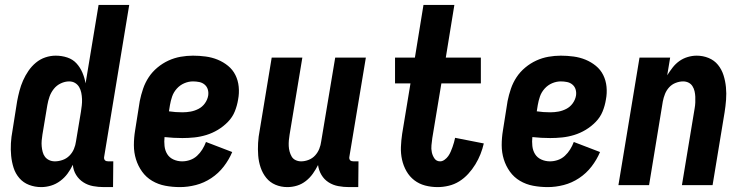

<svg xmlns="http://www.w3.org/2000/svg" viewBox="-20 -755 3040 783"><path d="M148 8Q122 8 98.5 -1Q75 -10 59 -28.5Q43 -47 35.5 -70.5Q28 -94 25.5 -119.5Q23 -145 24.5 -171Q26 -197 31 -223L50 -343Q54 -364 59.5 -385Q65 -406 74 -426.5Q83 -447 96 -466Q109 -485 126.5 -499.5Q144 -514 165 -521Q186 -528 207 -528Q232 -528 254.5 -520.5Q277 -513 292 -496.5Q307 -480 316 -459Q325 -438 329 -415L382 -735H507L405 -117Q404 -113 404.5 -109Q405 -105 407.5 -102Q410 -99 414 -98Q418 -97 422 -97H442L441 8H404Q381 8 359.5 4Q338 0 320 -11.5Q302 -23 290.5 -41.5Q279 -60 277 -83Q268 -64 255.5 -47Q243 -30 225.5 -17Q208 -4 188 2Q168 8 148 8ZM204 -97Q219 -97 235 -102.5Q251 -108 263 -120Q275 -132 281.5 -147.5Q288 -163 290 -179L310 -299Q312 -312 313.5 -325Q315 -338 314.5 -351Q314 -364 311.5 -376.5Q309 -389 303 -399.5Q297 -410 286.5 -416.5Q276 -423 262 -423Q245 -423 228 -415Q211 -407 199.5 -392.5Q188 -378 182 -361Q176 -344 173 -326L153 -206Q151 -194 150 -182Q149 -170 150 -158.5Q151 -147 154 -135.5Q157 -124 163.5 -115.5Q170 -107 180.5 -102Q191 -97 204 -97Z M714 8Q683 8 654 2.5Q625 -3 600.5 -17.5Q576 -32 559.5 -55Q543 -78 534.5 -105.5Q526 -133 526 -163Q526 -193 531 -223L550 -343Q555 -368 563.5 -393Q572 -418 586.5 -440Q601 -462 622 -479.5Q643 -497 667 -508Q691 -519 716.5 -523.5Q742 -528 767 -528Q793 -528 819 -524.5Q845 -521 868 -511.5Q891 -502 910 -486.5Q929 -471 940 -449Q951 -427 953.5 -401Q956 -375 951 -349Q947 -324 937.5 -300.5Q928 -277 909.5 -258Q891 -239 868.5 -225.5Q846 -212 821.5 -204.5Q797 -197 772.5 -194.5Q748 -192 724 -192Q705 -192 687.5 -193Q670 -194 651 -196Q649 -178 651 -159.5Q653 -141 662 -126.5Q671 -112 687.5 -104.5Q704 -97 723 -97Q739 -97 755 -102.5Q771 -108 783.5 -119.5Q796 -131 805 -145.5Q814 -160 820 -176L927 -135Q914 -104 892.5 -76Q871 -48 841.5 -28.5Q812 -9 779 -0.5Q746 8 714 8ZM724 -297Q741 -297 757.5 -300Q774 -303 789.5 -311Q805 -319 815.5 -333.5Q826 -348 829 -365Q831 -378 827.5 -390Q824 -402 814.5 -410Q805 -418 792.5 -420.5Q780 -423 767 -423Q749 -423 731.5 -415.5Q714 -408 701 -393.5Q688 -379 682 -361.5Q676 -344 673 -326L669 -301Q682 -299 696 -298Q710 -297 724 -297Z M1152 8Q1126 8 1103.5 -1.5Q1081 -11 1066 -29.5Q1051 -48 1043 -71.5Q1035 -95 1033 -120.5Q1031 -146 1032.5 -172Q1034 -198 1039 -223L1088 -520H1213L1161 -206Q1159 -195 1158 -183Q1157 -171 1157.5 -159.5Q1158 -148 1161 -137Q1164 -126 1169.5 -116.5Q1175 -107 1185.5 -102Q1196 -97 1208 -97Q1223 -97 1238.5 -103Q1254 -109 1265 -121Q1276 -133 1282 -148Q1288 -163 1290 -179L1347 -520H1472L1405 -117Q1404 -113 1404.5 -109Q1405 -105 1407.5 -102Q1410 -99 1414 -98Q1418 -97 1422 -97H1442L1441 8H1404Q1381 8 1359.5 4Q1338 0 1320 -11.5Q1302 -23 1291 -41.5Q1280 -60 1277 -82Q1268 -64 1256 -47Q1244 -30 1227.5 -17Q1211 -4 1191.5 2Q1172 8 1152 8Z M1765 8Q1738 8 1713.5 1.5Q1689 -5 1669.5 -20Q1650 -35 1637.5 -57Q1625 -79 1619.5 -104Q1614 -129 1615 -155.5Q1616 -182 1620 -209L1654 -415H1591V-520H1672L1707 -735H1833L1798 -520H1941V-415H1780L1743 -192Q1741 -177 1739.5 -162.5Q1738 -148 1741 -134Q1744 -120 1752 -108.5Q1760 -97 1775 -97Q1784 -97 1793 -103.5Q1802 -110 1808 -118.5Q1814 -127 1818 -136.5Q1822 -146 1825.5 -155.5Q1829 -165 1831.5 -174.5Q1834 -184 1836 -193L1953 -170Q1948 -148 1939.5 -126.5Q1931 -105 1918.5 -84.5Q1906 -64 1889.5 -46Q1873 -28 1853 -15.5Q1833 -3 1810 2.5Q1787 8 1765 8Z M2214 8Q2183 8 2154 2.5Q2125 -3 2100.5 -17.5Q2076 -32 2059.5 -55Q2043 -78 2034.5 -105.5Q2026 -133 2026 -163Q2026 -193 2031 -223L2050 -343Q2055 -368 2063.5 -393Q2072 -418 2086.5 -440Q2101 -462 2122 -479.5Q2143 -497 2167 -508Q2191 -519 2216.5 -523.5Q2242 -528 2267 -528Q2293 -528 2319 -524.5Q2345 -521 2368 -511.5Q2391 -502 2410 -486.5Q2429 -471 2440 -449Q2451 -427 2453.5 -401Q2456 -375 2451 -349Q2447 -324 2437.5 -300.5Q2428 -277 2409.5 -258Q2391 -239 2368.5 -225.5Q2346 -212 2321.5 -204.5Q2297 -197 2272.5 -194.5Q2248 -192 2224 -192Q2205 -192 2187.5 -193Q2170 -194 2151 -196Q2149 -178 2151 -159.5Q2153 -141 2162 -126.5Q2171 -112 2187.5 -104.5Q2204 -97 2223 -97Q2239 -97 2255 -102.5Q2271 -108 2283.5 -119.5Q2296 -131 2305 -145.5Q2314 -160 2320 -176L2427 -135Q2414 -104 2392.5 -76Q2371 -48 2341.5 -28.5Q2312 -9 2279 -0.5Q2246 8 2214 8ZM2224 -297Q2241 -297 2257.5 -300Q2274 -303 2289.5 -311Q2305 -319 2315.5 -333.5Q2326 -348 2329 -365Q2331 -378 2327.5 -390Q2324 -402 2314.5 -410Q2305 -418 2292.5 -420.5Q2280 -423 2267 -423Q2249 -423 2231.5 -415.5Q2214 -408 2201 -393.5Q2188 -379 2182 -361.5Q2176 -344 2173 -326L2169 -301Q2182 -299 2196 -298Q2210 -297 2224 -297Z M2502 0 2588 -520H2713L2701 -448Q2711 -464 2723 -479.5Q2735 -495 2750.5 -506Q2766 -517 2784.5 -522.5Q2803 -528 2821 -528Q2847 -528 2870 -518.5Q2893 -509 2908 -490.5Q2923 -472 2930.5 -448.5Q2938 -425 2940.5 -399.5Q2943 -374 2941 -348Q2939 -322 2935 -297L2886 0H2761L2813 -314Q2815 -325 2815.5 -337Q2816 -349 2815.5 -360.5Q2815 -372 2812.5 -383Q2810 -394 2804 -403.5Q2798 -413 2788 -418Q2778 -423 2766 -423Q2751 -423 2735.5 -417Q2720 -411 2709 -399Q2698 -387 2692 -372Q2686 -357 2683 -341L2627 0Z"/></svg>

Font: Iosevka Term Curly Extrabold
Style: Italic
Weight: 800
Italic angle: -9°
Designer: Belleve Invis
Foundry: Belleve Invis
Version: Version 32.3.0